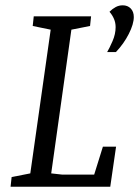

<svg xmlns="http://www.w3.org/2000/svg" viewBox="-20 -710 529 730"><path d="M20.2 0 24.2 -36.8 95.2 -50.8 172.7 -597.2 104.4 -611.2 108.3 -648H326.3L322.4 -611.2L251.4 -597.2L174.7 -50.8L216 -46.2H338.1L371.2 -152.3H421.3L399.2 0ZM387.4 -512Q396 -526.5 407.8 -553.4Q419.6 -580.3 419.6 -606.8Q419.6 -623.6 413.4 -638.1Q407.3 -652.5 396.3 -665.3Q407.4 -676.5 419.8 -683.1Q432.2 -689.8 446.5 -689.8Q465.3 -689.8 477 -677.8Q488.7 -665.8 488.7 -645.3Q488.7 -618.6 469.8 -581.3Q451 -544 420.7 -512Z"/></svg>

Font: Faustina Light
Style: Italic
Weight: 300
Italic angle: -8°
Designer: Alfonso Garcia
Foundry: http://www.omnibus-type.com
Version: Version 1.200